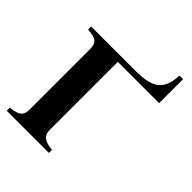

<svg xmlns="http://www.w3.org/2000/svg" viewBox="-231 -961 1088 1088"><g transform="rotate(45 313.0 -416.5)"><path d="M594 -641V-833H565C561 -713 506 -676 372 -676H15V-651C83 -647 101 -632 101 -578V-97C101 -58 90 -31 14 -25V0H352V-25C286 -30 263 -52 263 -98V-641Z"/></g></svg>

Font: XITS Math
Style: Bold
Weight: 700
Designer: MicroPress Inc., with final additions and corrections provided by Coen Hoffman, Elsevier (retired)
Version: Version 1.105